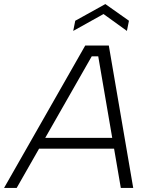

<svg xmlns="http://www.w3.org/2000/svg" viewBox="-61 -924 733 944"><path d="M422 -647H390L21 0H-41L358 -700H474L594 0H533ZM123 -246H530L520 -193H112ZM563 -772 448 -855 299 -772 309 -822 457 -904 573 -822Z"/></svg>

Font: Albert Sans Light
Style: Italic
Weight: 300
Italic angle: -11.25°
Designer: Andreas Rasmussen
Foundry: a.Foundry
Version: Version 1.025